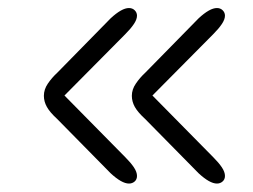

<svg xmlns="http://www.w3.org/2000/svg" viewBox="-20 -514 614 466"><path d="M293 -68.5Q275.5 -68.5 248.5 -93.5L118.5 -225.5Q101 -241.5 93.8 -254.5Q86.5 -267.5 86.5 -281.5Q86.5 -297 96.2 -311.2Q106 -325.5 119 -337.5L248.5 -469.5Q275.5 -494.5 293 -494.5Q301.5 -494.5 307 -489Q312.5 -483.5 312.5 -476Q312.5 -467 305 -455.8Q297.5 -444.5 284 -431L110 -255.5V-309L284.5 -132Q297.5 -119 305 -107.8Q312.5 -96.5 312.5 -87Q312.5 -78.5 306.8 -73.5Q301 -68.5 293 -68.5ZM506.5 -68.5Q489 -68.5 462 -93.5L332 -225.5Q314.5 -241.5 307.2 -254.5Q300 -267.5 300 -281.5Q300 -297 309.8 -311.2Q319.5 -325.5 332.5 -337.5L462 -469.5Q489 -494.5 506.5 -494.5Q515 -494.5 520.5 -489Q526 -483.5 526 -476Q526 -467 518.5 -455.8Q511 -444.5 497.5 -431L323.5 -255.5V-309L498 -132Q511 -119 518.5 -107.8Q526 -96.5 526 -87Q526 -78.5 520.2 -73.5Q514.5 -68.5 506.5 -68.5Z"/></svg>

Font: Sono
Style: Regular
Weight: 400
Designer: Tyler Finck
Foundry: Tyler Finck
Version: Version 2.112